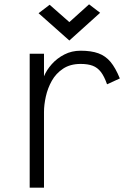

<svg xmlns="http://www.w3.org/2000/svg" viewBox="-20 -866 640 886"><path d="M117 0V-618H183V-514Q195 -543 219 -570Q243 -597 277 -614.5Q311 -632 352 -632Q401 -632 434 -620Q467 -608 490 -580.5Q513 -553 533 -504L474 -477Q461 -514 445.5 -534Q430 -554 408 -562.5Q386 -571 352 -571Q304 -571 271 -549Q238 -527 219 -493Q200 -459 191.5 -420.5Q183 -382 183 -349V0ZM300 -679 158 -805 209 -844 300 -764 391 -846 442 -807Z"/></svg>

Font: Victor Mono Light
Style: Regular
Weight: 300
Monospace: yes
Designer: Rune Bjørnerås
Version: Version 1.561;gftools[0.9.30]